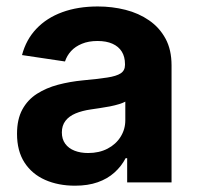

<svg xmlns="http://www.w3.org/2000/svg" viewBox="-20 -570 618 600"><path d="M214.4 10.3Q162.1 10.3 121.1 -7.8Q80.1 -25.9 56.6 -62Q33.2 -98.1 33.2 -151.9Q33.2 -197.3 49.8 -227.8Q66.4 -258.3 95.5 -276.9Q124.5 -295.4 161.4 -305.2Q198.2 -314.9 238.3 -318.8Q285.6 -323.2 314.7 -327.6Q343.8 -332 357.2 -340.8Q370.6 -349.6 370.6 -367.2V-369.6Q370.6 -392.6 360.6 -408.7Q350.6 -424.8 331.5 -433.3Q312.5 -441.9 284.7 -441.9Q256.8 -441.9 236.1 -433.3Q215.3 -424.8 202.1 -410.4Q189 -396 183.1 -377.9L48.8 -397.9Q61.5 -446.3 93.8 -480.2Q126 -514.2 174.8 -532Q223.6 -549.8 285.6 -549.8Q330.6 -549.8 372.1 -539.3Q413.6 -528.8 446 -506.3Q478.5 -483.9 497.3 -449.2Q516.1 -414.6 516.1 -365.7V0H377.4V-75.7H372.6Q359.4 -50.3 337.6 -30.8Q315.9 -11.2 285.4 -0.5Q254.9 10.3 214.4 10.3ZM255.4 -91.8Q290 -91.8 316.2 -105.5Q342.3 -119.1 356.9 -142.6Q371.6 -166 371.6 -194.3V-252.4Q364.7 -248.5 352.1 -244.6Q339.4 -240.7 323.5 -237.5Q307.6 -234.4 292 -232.2Q276.4 -230 263.7 -228Q236.8 -224.1 216.3 -215.6Q195.8 -207 184.6 -192.4Q173.3 -177.7 173.3 -156.2Q173.3 -135.3 183.8 -120.8Q194.3 -106.4 212.9 -99.1Q231.4 -91.8 255.4 -91.8Z"/></svg>

Font: Inter 16pt
Style: Bold
Weight: 700
Version: Version 4.001;git-66647c0bb